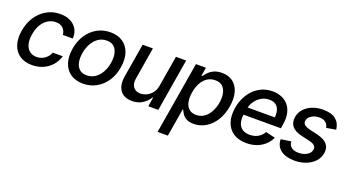

<svg xmlns="http://www.w3.org/2000/svg" viewBox="-57 -1112 3367 1875"><g transform="rotate(20 1626.5 -174.5)"><path d="M232.9 11.2Q153.8 10.7 102.8 -25.1Q51.8 -61 31.7 -124.5Q11.7 -188 25.4 -270Q39.1 -353.5 81.1 -417.2Q123 -481 186 -516.8Q249 -552.7 325.7 -552.7Q418.5 -552.7 471.9 -502.4Q525.4 -452.1 520.5 -369.1H417Q414.6 -407.7 388.7 -435.3Q362.8 -462.9 312 -463.4Q268.1 -463.4 230.5 -439.9Q192.9 -416.5 167.5 -373.8Q142.1 -331.1 132.8 -272.5Q122.6 -213.4 133.8 -169.9Q145 -126.5 174.6 -102.8Q204.1 -79.1 249 -78.6Q279.3 -79.1 305.7 -90.3Q332 -101.6 352.3 -122.6Q372.6 -143.6 384.3 -172.9H487.8Q472.7 -119.6 437 -78.1Q401.4 -36.6 349.4 -12.9Q297.4 10.7 232.9 11.2Z M763.2 11.2Q685.1 10.7 633.1 -24.9Q581.1 -60.5 559.8 -124.8Q538.6 -189 552.2 -274.4Q565.9 -358.4 606.9 -420.9Q647.9 -483.4 710 -518.1Q772 -552.7 847.7 -552.7Q925.8 -552.7 977.5 -516.8Q1029.3 -481 1050.8 -416.5Q1072.3 -352.1 1058.1 -266.1Q1044.9 -182.6 1003.7 -120.4Q962.4 -58.1 900.6 -23.7Q838.9 10.7 763.2 11.2ZM769 -77.6Q820.3 -78.1 858.4 -105Q896.5 -131.8 920.7 -176.5Q944.8 -221.2 953.1 -274.9Q961.9 -326.2 953.4 -369.1Q944.8 -412.1 917.5 -438.2Q890.1 -464.4 841.3 -463.9Q790.5 -464.4 752.2 -437Q713.9 -409.7 689.7 -364.7Q665.5 -319.8 657.2 -266.1Q648.4 -215.3 656.7 -172.4Q665 -129.4 692.6 -103.8Q720.2 -78.1 769 -77.6Z M1474.6 -225.6 1528.3 -545.9H1634.3L1543.5 0H1439.5L1455.1 -94.7H1449.2Q1423.8 -51.3 1377.4 -22Q1331.1 7.3 1269 6.8Q1216.8 6.8 1180.2 -16.1Q1143.6 -39.1 1127.9 -85Q1112.3 -130.9 1124 -198.7L1182.1 -545.9H1288.6L1233.4 -210.9Q1224.1 -155.8 1249.8 -122.6Q1275.4 -89.4 1324.2 -89.8Q1354 -89.8 1386 -104.5Q1418 -119.1 1442.6 -149.4Q1467.3 -179.7 1474.6 -225.6Z M1610.4 204.1 1736.3 -545.9H1839.8L1825.2 -457H1833.5Q1846.2 -474.1 1866.9 -496.6Q1887.7 -519 1921.9 -535.9Q1956.1 -552.7 2006.8 -552.7Q2072.8 -552.7 2118.7 -519.5Q2164.6 -486.3 2183.8 -423.3Q2203.1 -360.4 2188.5 -271.5Q2173.8 -183.6 2134 -120.4Q2094.2 -57.1 2037.1 -23.4Q1980 10.3 1913.6 10.7Q1864.3 10.3 1835.7 -6.3Q1807.1 -22.9 1793 -45.4Q1778.8 -67.9 1771.5 -85H1765.6L1717.3 204.1ZM1905.8 -79.6Q1953.1 -80.1 1989 -105.2Q2024.9 -130.4 2048.6 -174.1Q2072.3 -217.8 2081.5 -272.5Q2089.8 -326.7 2080.8 -369.6Q2071.8 -412.6 2044.4 -437.5Q2017.1 -462.4 1968.8 -462.4Q1922.4 -462.4 1886.5 -438.7Q1850.6 -415 1827.4 -372.3Q1804.2 -329.6 1794.9 -272.5Q1785.6 -215.3 1794.9 -171.9Q1804.2 -128.4 1832 -104.2Q1859.9 -80.1 1905.8 -79.6Z M2460.9 11.2Q2379.4 11.2 2325.4 -24.4Q2271.5 -60.1 2249.5 -124Q2227.5 -188 2241.2 -273.4Q2254.9 -356.4 2295.2 -419.2Q2335.4 -481.9 2396.2 -517.3Q2457 -552.7 2531.7 -552.7Q2579.1 -552.7 2621.1 -537.1Q2663.1 -521.5 2693.4 -488.3Q2723.6 -455.1 2736.1 -402.8Q2748.5 -350.6 2735.8 -276.4L2730 -240.7H2295.9L2309.1 -320.3H2689L2634.8 -295.9Q2643.6 -346.7 2635.3 -384.5Q2627 -422.4 2601.3 -443.6Q2575.7 -464.8 2530.8 -464.8Q2483.9 -464.8 2446 -442.1Q2408.2 -419.4 2383.5 -382.8Q2358.9 -346.2 2351.6 -303.2L2342.8 -249Q2334 -193.4 2345.7 -154.8Q2357.4 -116.2 2387.9 -96.2Q2418.5 -76.2 2464.8 -76.2Q2496.6 -76.2 2523.7 -85.7Q2550.8 -95.2 2572 -113Q2593.3 -130.9 2607.4 -156.7L2705.6 -133.8Q2686 -89.8 2650.9 -57.4Q2615.7 -24.9 2567.6 -6.8Q2519.5 11.2 2460.9 11.2Z M3242.2 -412.1 3144 -395.5Q3140.6 -414.1 3130.6 -430.7Q3120.6 -447.3 3100.8 -458Q3081.1 -468.8 3047.9 -468.8Q3002.4 -468.3 2968.3 -447.3Q2934.1 -426.3 2929.2 -394.5Q2924.3 -367.7 2941.4 -351.8Q2958.5 -335.9 3001 -324.7L3085 -305.2Q3157.7 -287.6 3189.2 -251Q3220.7 -214.4 3210.9 -155.8Q3202.6 -106.9 3168.5 -69.3Q3134.3 -31.7 3080.8 -10.5Q3027.3 10.7 2961.9 11.2Q2869.1 10.7 2817.4 -28.6Q2765.6 -67.9 2764.2 -139.6L2869.6 -155.3Q2872.1 -115.2 2897.9 -95Q2923.8 -74.7 2970.2 -74.2Q3023.9 -74.2 3059.8 -96.9Q3095.7 -119.6 3100.6 -151.9Q3105 -177.2 3089.6 -193.8Q3074.2 -210.4 3035.6 -219.7L2947.3 -240.2Q2873 -257.3 2842.8 -295.9Q2812.5 -334.5 2822.3 -393.1Q2830.6 -440.9 2863 -476.8Q2895.5 -512.7 2945.8 -532.7Q2996.1 -552.7 3057.1 -552.7Q3147 -552.7 3191.7 -514.6Q3236.3 -476.6 3242.2 -412.1Z"/></g></svg>

Font: Inter Tight Medium
Style: Italic
Weight: 500
Italic angle: -9.39999°
Designer: Rasmus Andersson
Foundry: rsms
Version: Version 3.004